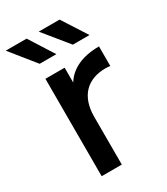

<svg xmlns="http://www.w3.org/2000/svg" viewBox="-193 -825 792 908"><g transform="rotate(-30 203.0 -370.5)"><path d="M197 -261C197 -374 259 -433 358 -433C366 -433 374 -432 383 -431V-538C293 -538 227 -508 192 -451V-532H87V0H197ZM371 -607 285 -741H171L280 -607ZM190 -607 105 -741H-9L99 -607Z"/></g></svg>

Font: Montserrat-Alt1 SemBd
Style: Regular
Weight: 600
Designer: Differentunic
Foundry: Differentunic
Version: Version 7.222